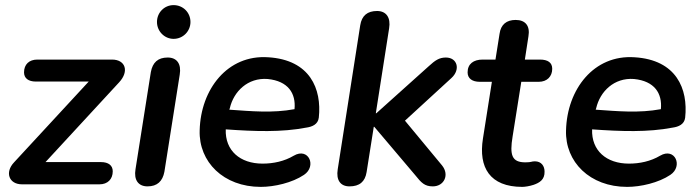

<svg xmlns="http://www.w3.org/2000/svg" viewBox="-20 -721 2735 751"><path d="M66 0H369C401 0 421 -20 421 -51C421 -74 404 -87 375 -87H158L446 -399C486 -442 471 -488 418 -488H126C94 -488 74 -469 74 -438C74 -415 91 -402 120 -402H327L35 -86C-2 -47 15 0 66 0Z M557 8C595 8 616 -12 623 -49L683 -429C690 -471 672 -496 636 -496C598 -496 577 -477 570 -439L510 -59C503 -17 521 8 557 8ZM659 -569C696 -569 725 -599 725 -635C725 -672 696 -701 659 -701C623 -701 594 -672 594 -635C594 -599 623 -569 659 -569Z M1000 10C1053 10 1123 -6 1169 -37C1220 -71 1187 -146 1129 -112C1092 -90 1049 -81 1007 -81C919 -81 860 -132 863 -215C976 -207 1081 -203 1179 -222C1200 -225 1224 -234 1227 -261C1239 -373 1193 -487 1029 -497C870 -508 765 -372 761 -211C757 -88 854 10 1000 10ZM877 -292 879 -298C894 -363 949 -418 1027 -412C1107 -404 1138 -356 1132 -294C1046 -278 963 -286 877 -292Z M1347 8C1386 8 1408 -10 1414 -48L1442 -225H1444L1604 -36C1628 -6 1641 8 1673 8C1717 8 1739 -37 1709 -74L1564 -249L1746 -416C1782 -449 1769 -496 1724 -496C1698 -496 1682 -485 1657 -462L1452 -278H1450L1502 -610C1509 -652 1491 -678 1455 -678C1417 -678 1395 -660 1389 -622L1301 -59C1294 -16 1312 8 1347 8Z M2023 10C2033 10 2052 7 2067 2C2090 -6 2111 -18 2110 -50C2110 -71 2098 -90 2072 -90C2058 -90 2060 -86 2035 -86C1982 -86 1973 -114 1985 -187L2019 -401H2087C2120 -401 2140 -422 2140 -452C2140 -476 2123 -488 2092 -488H2033L2047 -579C2054 -620 2035 -643 1997 -643C1961 -643 1939 -625 1934 -589L1918 -488H1868C1832 -488 1809 -471 1809 -438C1809 -414 1827 -401 1857 -401H1904L1869 -179C1851 -66 1896 10 2023 10Z M2433 10C2486 10 2556 -6 2602 -37C2653 -71 2620 -146 2562 -112C2525 -90 2482 -81 2440 -81C2352 -81 2293 -132 2296 -215C2409 -207 2514 -203 2612 -222C2633 -225 2657 -234 2660 -261C2672 -373 2626 -487 2462 -497C2303 -508 2198 -372 2194 -211C2190 -88 2287 10 2433 10ZM2310 -292 2312 -298C2327 -363 2382 -418 2460 -412C2540 -404 2571 -356 2565 -294C2479 -278 2396 -286 2310 -292Z"/></svg>

Font: SN Pro Semibold
Style: Italic
Weight: 600
Italic angle: -9°
Designer: Tobias Whetton
Foundry: Supernotes
Version: Version 1.001;Glyphs 3.2 (3249)